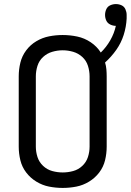

<svg xmlns="http://www.w3.org/2000/svg" viewBox="-20 -915 642 943"><path d="M288 8Q322 8 355 1.5Q388 -5 417.5 -23Q447 -41 467.5 -68Q488 -95 496 -128Q504 -161 504 -195V-540Q504 -557 502.5 -574.5Q501 -592 496 -608Q527 -636 551 -670Q575 -704 587.5 -743.5Q600 -783 602 -824V-825Q602 -829 602 -833Q602 -837 602 -842Q602 -856 596 -869.5Q590 -883 577 -889Q564 -895 549 -895Q535 -895 521.5 -889Q508 -883 502 -869.5Q496 -856 496 -842Q496 -827 502 -814Q508 -801 521.5 -794.5Q535 -788 549 -788Q541 -751 521.5 -717Q502 -683 475 -657Q456 -687 425.5 -707.5Q395 -728 359.5 -735.5Q324 -743 288 -743Q254 -743 221 -736.5Q188 -730 158.5 -712.5Q129 -695 108.5 -667.5Q88 -640 80 -607Q72 -574 72 -540V-195Q72 -161 80 -128Q88 -95 108.5 -68Q129 -41 158.5 -23Q188 -5 221 1.5Q254 8 288 8ZM288 -68Q262 -68 236.5 -75Q211 -82 191.5 -100.5Q172 -119 164 -144Q156 -169 156 -195V-540Q156 -566 164 -591.5Q172 -617 191.5 -635Q211 -653 236.5 -660.5Q262 -668 288 -668Q314 -668 339.5 -660.5Q365 -653 384.5 -635Q404 -617 412 -591.5Q420 -566 420 -540V-195Q420 -169 412 -144Q404 -119 384.5 -100.5Q365 -82 339.5 -75Q314 -68 288 -68Z"/></svg>

Font: Iosevka SS01 Extended
Style: Regular
Weight: 400
Width: 7
Monospace: yes
Designer: Belleve Invis
Foundry: Belleve Invis
Version: Version 3.4.7; ttfautohint (v1.8.3)